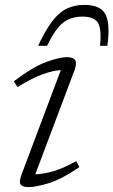

<svg xmlns="http://www.w3.org/2000/svg" viewBox="-20 -756 464 786"><path d="M69.5 -45 229 -469Q197.5 -467.5 154.8 -452Q112 -436.5 51.5 -399.5L37 -423.5Q116.5 -483.5 170.8 -502.8Q225 -522 253 -522Q280.5 -522 288 -509.5Q295.5 -497 284.5 -467L124.5 -42.5Q155.5 -43 196.5 -54.5Q237.5 -66 292 -96.5L305 -72Q231 -21.5 178.5 -5.8Q126 10 97 10Q71.5 10 64.2 -1.2Q57 -12.5 69.5 -45ZM317.5 -688Q270.5 -688 238.5 -663.2Q206.5 -638.5 172.5 -568.5H136Q166.5 -633.5 194.5 -669.8Q222.5 -706 254 -721Q285.5 -736 325.5 -736Q390 -736 411 -698.8Q432 -661.5 419.5 -568.5H389.5Q396.5 -639 380.5 -663.5Q364.5 -688 317.5 -688Z"/></svg>

Font: Newsreader Caption Light
Style: Italic
Weight: 300
Italic angle: -17°
Designer: Hugues Gentile
Foundry: Production Type
Version: Version 1.001